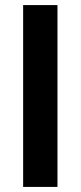

<svg xmlns="http://www.w3.org/2000/svg" viewBox="-20 -735 317 755"><path d="M206 0H71V-715H206Z"/></svg>

Font: Wix Madefor Display
Style: Regular
Weight: 400
Designer: Dalton Maag Ltd
Foundry: Dalton Maag Ltd
Version: Version 3.100